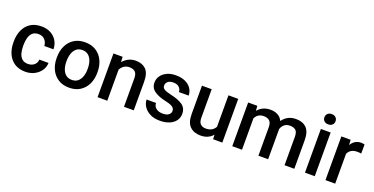

<svg xmlns="http://www.w3.org/2000/svg" viewBox="-25 -1450 4247 2181"><g transform="rotate(20 2098.0 -359.5)"><path d="M276.4 -84Q319.8 -84 349.9 -109.1Q379.9 -134.3 381.8 -174.8H492.7Q491.2 -123 462.2 -81.3Q433.1 -39.6 384.8 -14.9Q336.4 9.8 277.8 9.8Q197.3 9.8 144 -26.1Q90.8 -62 64.5 -122.3Q38.1 -182.6 38.1 -255.4V-272.5Q38.1 -345.7 64.5 -406Q90.8 -466.3 144 -502.2Q197.3 -538.1 277.3 -538.1Q340.8 -538.1 388.7 -512.9Q436.5 -487.8 463.9 -443.1Q491.2 -398.4 492.7 -339.4H381.8Q379.9 -382.8 352.1 -413.6Q324.2 -444.3 275.9 -444.3Q228.5 -444.3 202.4 -419.4Q176.3 -394.5 166 -355.2Q155.8 -315.9 155.8 -272.5V-255.4Q155.8 -211.9 165.8 -172.6Q175.8 -133.3 202.1 -108.6Q228.5 -84 276.4 -84Z M560.1 -258.3V-269.5Q560.1 -346.2 589.1 -407Q618.2 -467.8 673.1 -502.9Q728 -538.1 805.2 -538.1Q882.8 -538.1 938 -502.9Q993.2 -467.8 1022.2 -407Q1051.3 -346.2 1051.3 -269.5V-258.3Q1051.3 -181.6 1022.2 -121.1Q993.2 -60.5 938.2 -25.4Q883.3 9.8 806.2 9.8Q728.5 9.8 673.6 -25.4Q618.7 -60.5 589.4 -121.1Q560.1 -181.6 560.1 -258.3ZM677.7 -269.5V-258.3Q677.7 -210.4 691.2 -170.9Q704.6 -131.3 732.9 -107.7Q761.2 -84 806.2 -84Q850.1 -84 878.2 -107.7Q906.2 -131.3 919.9 -170.9Q933.6 -210.4 933.6 -258.3V-269.5Q933.6 -316.4 920.2 -356.2Q906.7 -396 878.4 -420.2Q850.1 -444.3 805.2 -444.3Q760.7 -444.3 732.7 -420.2Q704.6 -396 691.2 -356.2Q677.7 -316.4 677.7 -269.5Z M1374 -443.4Q1336.9 -443.4 1309.6 -424.8Q1282.2 -406.2 1266.6 -375.5V0H1148.9V-528.3H1259.8L1263.7 -464.8Q1291.5 -499.5 1330.8 -518.8Q1370.1 -538.1 1418.5 -538.1Q1495.1 -538.1 1540.8 -493.7Q1586.4 -449.2 1586.4 -341.3V0H1468.3V-341.8Q1468.3 -398.4 1444.1 -420.9Q1419.9 -443.4 1374 -443.4Z M2002.9 -143.1Q2002.9 -160.6 1994.1 -174.8Q1985.4 -189 1960.7 -200.9Q1936 -212.9 1888.2 -222.7Q1803.7 -240.7 1751.5 -276.6Q1699.2 -312.5 1699.2 -378.9Q1699.2 -421.9 1723.9 -458Q1748.5 -494.1 1794.2 -516.1Q1839.8 -538.1 1902.8 -538.1Q1969.2 -538.1 2016.6 -515.9Q2064 -493.7 2089.6 -455.8Q2115.2 -418 2115.2 -370.6H1997.6Q1997.6 -402.3 1973.9 -426.8Q1950.2 -451.2 1902.8 -451.2Q1857.9 -451.2 1835.9 -430.9Q1814 -410.6 1814 -383.8Q1814 -357.4 1836.4 -341.3Q1858.9 -325.2 1923.3 -311Q2014.2 -291.5 2066.2 -256.1Q2118.2 -220.7 2118.2 -149.4Q2118.2 -103 2091.8 -66.9Q2065.4 -30.8 2017.3 -10.5Q1969.2 9.8 1904.3 9.8Q1832 9.8 1782.5 -16.1Q1732.9 -42 1707.3 -82.3Q1681.6 -122.6 1681.6 -165.5H1795.4Q1797.4 -132.8 1813.7 -113.5Q1830.1 -94.2 1854.7 -85.7Q1879.4 -77.1 1905.8 -77.1Q1953.1 -77.1 1978 -95.9Q2002.9 -114.7 2002.9 -143.1Z M2545.9 0 2543 -54.2Q2518.6 -23.9 2481.4 -7.1Q2444.3 9.8 2393.6 9.8Q2315.4 9.8 2267.1 -36.1Q2218.8 -82 2218.8 -187V-528.3H2336.4V-186Q2336.4 -128.4 2361.8 -106.9Q2387.2 -85.4 2422.4 -85.4Q2468.8 -85.4 2496.8 -102.8Q2524.9 -120.1 2539.1 -148.9V-528.3H2657.2V0Z M2998.5 -443.4Q2959.5 -443.4 2934.1 -426Q2908.7 -408.7 2895 -379.9V0H2777.3V-528.3H2888.2L2892.1 -468.8Q2918.5 -501.5 2957 -519.8Q2995.6 -538.1 3046.4 -538.1Q3095.7 -538.1 3133.5 -518.3Q3171.4 -498.5 3191.9 -455.1Q3217.3 -492.7 3258.3 -515.4Q3299.3 -538.1 3354.5 -538.1Q3435.1 -538.1 3481.2 -492.7Q3527.3 -447.3 3527.3 -341.8V0H3409.2V-342.3Q3409.2 -402.3 3383.8 -422.9Q3358.4 -443.4 3314.9 -443.4Q3273.9 -443.4 3247.6 -421.4Q3221.2 -399.4 3210.9 -364.7Q3210.9 -358.9 3210.9 -352.1V0H3093.3V-341.8Q3093.3 -399.4 3067.6 -421.4Q3042 -443.4 2998.5 -443.4Z M3648.4 -667Q3648.4 -693.8 3666.3 -711.7Q3684.1 -729.5 3715.8 -729.5Q3747.1 -729.5 3765.1 -711.7Q3783.2 -693.8 3783.2 -667Q3783.2 -640.6 3765.1 -623Q3747.1 -605.5 3715.8 -605.5Q3684.1 -605.5 3666.3 -623Q3648.4 -640.6 3648.4 -667ZM3774.4 -528.3V0H3656.2V-528.3Z M4183.1 -531.7 4182.1 -422.4Q4158.7 -426.3 4134.3 -426.3Q4090.3 -426.3 4062.5 -408.7Q4034.7 -391.1 4021.5 -360.4V0H3903.8V-528.3H4016.1L4019.5 -465.8Q4039.1 -499.5 4069.6 -518.8Q4100.1 -538.1 4141.1 -538.1Q4151.9 -538.1 4164.3 -536.1Q4176.8 -534.2 4183.1 -531.7Z"/></g></svg>

Font: Vazirmatn FD Medium
Style: Regular
Weight: 500
Designer: Saber Rastikerdar
Foundry: Saber Rastikerdar
Version: Version 33.003